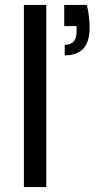

<svg xmlns="http://www.w3.org/2000/svg" viewBox="-20 -760 409 780"><path d="M333 -740Q339 -714 341.5 -691Q344 -668 344 -648Q344 -590 318.5 -562.5Q293 -535 243 -535V-578Q291 -578 291 -631V-654H241V-740ZM77 -740H168V0H77Z"/></svg>

Font: Poppins
Style: Regular
Weight: 400
Designer: Ninad Kale (Devanagari), Jonny Pinhorn (Latin)
Version: Version 5.002